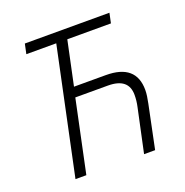

<svg xmlns="http://www.w3.org/2000/svg" viewBox="-128 -830 913 947"><g transform="rotate(-20 328.5 -357.0)"><path d="M109 0H166L246 -379H417Q525 -379 525 -291Q525 -260 518 -229L469 0H527L574 -227Q578 -246 580.5 -263.5Q583 -281 583 -296Q583 -431 425 -431H258L307 -662H536L547 -714H103L92 -662H249Z"/></g></svg>

Font: Noto Sans UI Light
Style: Italic
Weight: 300
Italic angle: -12°
Designer: Monotype Design Team
Foundry: Monotype Imaging Inc.
Version: Version 1.901